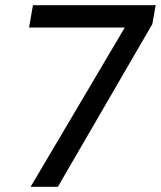

<svg xmlns="http://www.w3.org/2000/svg" viewBox="-20 -720 620 740"><path d="M98 0 461 -614H92L107 -700H580L567 -627L203 0Z"/></svg>

Font: DM Sans 10pt Medium
Style: Italic
Weight: 500
Italic angle: -10°
Version: Version 4.004;gftools[0.9.30]